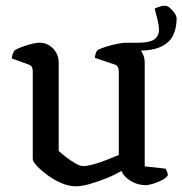

<svg xmlns="http://www.w3.org/2000/svg" viewBox="-20 -650 640 674"><path d="M246 4Q222 4 196 -7Q170 -18 147 -35Q124 -52 109.5 -67.5Q95 -83 95 -92V-400Q95 -408 92 -414.5Q89 -421 79 -424L21 -445Q23 -457 26 -464Q29 -471 32 -474Q48 -483 75.5 -491.5Q103 -500 119 -500Q147 -500 166.5 -479.5Q186 -459 186 -430V-120Q197 -110 212.5 -98Q228 -86 244.5 -76.5Q261 -67 273 -67Q286 -67 308 -73Q330 -79 354 -88.5Q378 -98 397 -106V-400Q397 -408 393.5 -415Q390 -422 381 -424L313 -447Q314 -458 317 -465Q320 -472 322 -474Q333 -480 352 -486Q371 -492 391 -496Q411 -500 421 -500Q449 -500 468.5 -479.5Q488 -459 488 -430V-66L561 -58Q563 -55 566 -48.5Q569 -42 569 -34Q563 -25 548.5 -17.5Q534 -10 517.5 -5Q501 0 490 0Q464 0 439.5 -14.5Q415 -29 406 -50Q385 -37 355.5 -25Q326 -13 296.5 -4.5Q267 4 246 4ZM421 -479V-500H461Q489 -500 505.5 -504.5Q522 -509 530 -519.5Q538 -530 538 -546Q538 -559 533.5 -578.5Q529 -598 523 -620Q534 -625 543 -627.5Q552 -630 560 -630Q567 -630 576 -622.5Q585 -615 592.5 -604.5Q600 -594 600 -585Q600 -552 588 -526.5Q576 -501 546 -486.5Q516 -472 463 -472Q455 -472 443 -474Q431 -476 421 -479Z"/></svg>

Font: Texturina Medium 12pt
Style: Regular
Weight: 400
Version: Version 1.002